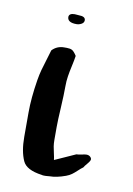

<svg xmlns="http://www.w3.org/2000/svg" viewBox="-67 -583 425 614"><g transform="rotate(10 146.0 -275.5)"><path d="M152.3 -407.2Q150.4 -393.6 146 -374Q141.6 -354.5 139.2 -338.9Q136.7 -323.2 136.7 -305.7Q136.7 -278.3 134.3 -236.3Q131.8 -194.3 131.8 -172.9V-130.9Q131.8 -119.1 133.3 -109.9Q134.8 -100.6 137.7 -88.4Q140.6 -76.2 141.6 -67.4Q153.3 -72.3 175.3 -82.5Q197.3 -92.8 209 -97.7Q214.8 -97.7 226.1 -100.1Q237.3 -102.5 241.2 -102.5Q250 -102.5 254.9 -96.7Q257.8 -93.8 257.8 -89.8Q257.8 -85 249 -74.7Q240.2 -64.5 238.3 -60.5Q231.4 -55.7 222.7 -47.4Q213.9 -39.1 206.5 -33.7Q199.2 -28.3 188.5 -24.4Q159.2 -13.7 136.7 -13.7Q134.8 -13.7 130.9 -13.2Q127 -12.7 124.5 -12.7Q122.1 -12.7 118.2 -12.7Q114.3 -12.7 111.3 -13.7Q60.5 -20.5 48.8 -46.9Q35.2 -77.1 35.2 -124V-176.8V-185.5V-203.1Q35.2 -250 44.9 -309.6Q47.9 -328.1 52.2 -343.8Q56.6 -359.4 62.5 -378.4Q68.4 -397.5 72.3 -411.1Q87.9 -427.7 111.3 -427.7H116.2H120.1Q130.9 -427.7 137.2 -424.3Q143.6 -420.9 152.3 -407.2ZM107.4 -526.4Q108.4 -538.1 126 -538.1Q128.9 -538.1 133.3 -537.6Q137.7 -537.1 139.6 -537.1Q161.1 -537.1 161.1 -524.4Q161.1 -516.6 153.3 -512.2Q145.5 -507.8 136.7 -507.8Q107.4 -507.8 107.4 -526.4Z"/></g></svg>

Font: Shelly2023
Style: Regular
Weight: 400
Version: Version 0.2